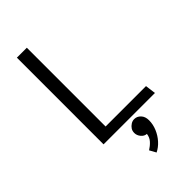

<svg xmlns="http://www.w3.org/2000/svg" viewBox="-279 -752 1065 1065"><g transform="rotate(-45 253.0 -220.0)"><path d="M488 -62H171V-680H93V0H496ZM312 21Q298 21 285.5 29Q273 37 265.5 48.5Q258 60 258 76Q258 95 271.5 111.5Q285 128 304 129Q301 154 285 171.5Q269 189 248 202L269 240Q296 227 318 202.5Q340 178 353 147Q366 116 366 84Q366 55 350 38Q334 21 312 21Z"/></g></svg>

Font: Catamaran
Style: Regular
Weight: 400
Designer: Pria Ravichandran
Version: Version 2.000